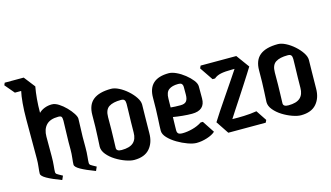

<svg xmlns="http://www.w3.org/2000/svg" viewBox="-109 -994 2191 1269"><g transform="rotate(-15 986.5 -360.0)"><path d="M182 0Q118 -24 83.5 -43.5Q49 -63 49 -79Q49 -93 52.5 -122.5Q56 -152 56 -180V-448Q56 -508 60.5 -558.5Q65 -609 72 -639H29L-26 -704L-19 -720H111L170 -644Q163 -607 159 -561.5Q155 -516 155 -467Q171 -483 194.5 -492Q218 -501 244 -501Q266 -501 291 -485Q316 -469 338.5 -446Q361 -423 375.5 -400.5Q390 -378 390 -364Q390 -339 388 -302Q386 -265 386 -242V-169Q386 -133 383 -105.5Q380 -78 380 -64Q380 -54 387.5 -48.5Q395 -43 425 -27L413 0Q349 -24 314.5 -43.5Q280 -63 280 -79Q280 -93 283.5 -122.5Q287 -152 287 -180V-232Q287 -264 289 -305Q291 -346 291 -377Q291 -397 286 -404Q281 -411 264 -411Q208 -411 181.5 -382.5Q155 -354 155 -304V-169Q155 -133 152 -105.5Q149 -78 149 -64Q149 -54 156.5 -48.5Q164 -43 194 -27Z M677 -5Q653 -5 619 -17Q585 -29 553 -49Q521 -69 499.5 -95Q478 -121 478 -148Q478 -160 481.5 -218Q485 -276 485 -363Q485 -433 526 -466Q567 -499 649 -499Q673 -499 702.5 -484Q732 -469 759 -445Q786 -421 803.5 -394.5Q821 -368 821 -345Q821 -307 819.5 -263Q818 -219 818 -150Q818 -86 783 -45.5Q748 -5 677 -5ZM613 -90Q668 -90 693.5 -113Q719 -136 719 -181Q719 -213 720 -253.5Q721 -294 722 -328.5Q723 -363 723 -377Q723 -394 717 -402.5Q711 -411 693 -411Q639 -411 610.5 -392.5Q582 -374 582 -323Q582 -227 580 -178.5Q578 -130 578 -113Q578 -90 613 -90Z M1104 -7Q1080 -7 1045 -19.5Q1010 -32 975.5 -52.5Q941 -73 918 -97.5Q895 -122 895 -146Q895 -170 898.5 -229Q902 -288 902 -370Q902 -500 1044 -500Q1066 -500 1095 -486.5Q1124 -473 1151 -451.5Q1178 -430 1196 -407Q1214 -384 1214 -364V-282Q1214 -201 1124 -201Q1096 -201 1060 -204.5Q1024 -208 996 -213Q995 -180 994.5 -153.5Q994 -127 994 -123Q994 -107 1002 -100Q1010 -93 1031 -93Q1062 -93 1098.5 -102.5Q1135 -112 1164 -131H1179L1233 -49Q1214 -31 1176.5 -19Q1139 -7 1104 -7ZM999 -338Q999 -330 998.5 -314Q998 -298 998 -278Q1027 -275 1065 -275Q1094 -275 1105.5 -289.5Q1117 -304 1117 -334V-388Q1117 -399 1111 -407Q1105 -415 1085 -415Q1045 -415 1022 -398.5Q999 -382 999 -338Z M1323 -18 1265 -105Q1280 -130 1307.5 -171Q1335 -212 1366.5 -258.5Q1398 -305 1426.5 -347Q1455 -389 1472 -415H1455Q1406 -415 1377.5 -409Q1349 -403 1331 -387H1314L1253 -477L1261 -494H1505L1570 -405Q1561 -390 1542.5 -361Q1524 -332 1500.5 -295.5Q1477 -259 1452.5 -221.5Q1428 -184 1406.5 -151.5Q1385 -119 1372 -98H1378Q1407 -97 1451.5 -98.5Q1496 -100 1539 -107L1587 -35L1579 -18Z M1818 -5Q1794 -5 1760 -17Q1726 -29 1694 -49Q1662 -69 1640.5 -95Q1619 -121 1619 -148Q1619 -160 1622.5 -218Q1626 -276 1626 -363Q1626 -433 1667 -466Q1708 -499 1790 -499Q1814 -499 1843.5 -484Q1873 -469 1900 -445Q1927 -421 1944.5 -394.5Q1962 -368 1962 -345Q1962 -307 1960.5 -263Q1959 -219 1959 -150Q1959 -86 1924 -45.5Q1889 -5 1818 -5ZM1754 -90Q1809 -90 1834.5 -113Q1860 -136 1860 -181Q1860 -213 1861 -253.5Q1862 -294 1863 -328.5Q1864 -363 1864 -377Q1864 -394 1858 -402.5Q1852 -411 1834 -411Q1780 -411 1751.5 -392.5Q1723 -374 1723 -323Q1723 -227 1721 -178.5Q1719 -130 1719 -113Q1719 -90 1754 -90Z"/></g></svg>

Font: Jaini Purva
Style: Regular
Weight: 400
Designer: Maithili Shingre, Girish Dalvi (Devanagari), Taresh Vohra (Latin)
Foundry: Ek Type
Version: Version 2.000; ttfautohint (v1.8.4.7-5d5b)